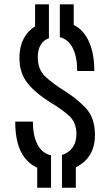

<svg xmlns="http://www.w3.org/2000/svg" viewBox="-20 -796 519 903"><path d="M261.4 -621.1Q300.9 -611.7 322 -570Q343.1 -528.3 343.1 -462.1H423.6Q423.6 -565.4 383.7 -627.2Q343.9 -689 261.4 -695.9ZM271.4 8.3Q341.3 0.6 383.9 -43.1Q426.6 -86.9 426.6 -161.9Q426.6 -244.1 380.7 -290.7Q334.9 -337.3 282.3 -369.3Q228.1 -403 192.9 -436.1Q157.7 -469.1 157.7 -527Q157.7 -562.3 171.5 -585.1Q185.3 -607.9 210.1 -616.3V-694.6Q144.9 -685 108.1 -639.6Q71.4 -594.3 71.4 -523Q71.4 -452.9 109.7 -404.7Q148 -356.6 223.4 -310.3Q269.4 -283 304.4 -251.9Q339.4 -220.7 339.4 -165.6Q339.4 -126.6 320.7 -101.4Q302 -76.1 271.4 -67.3ZM155 -22.9V87H220.1V-22.9ZM210.1 -649V-775.7H145V-649ZM326.6 -649V-775.7H261.4V-649ZM271.4 -22.9V87H336.6V-22.9ZM220.1 -65.7Q178.4 -74.4 156.6 -115.9Q134.7 -157.3 134.7 -224H51.6Q51.6 -112.1 95.4 -55Q139.1 2.1 220.1 9.3Z"/></svg>

Font: Secuela Black
Style: Regular
Weight: 900
Designer: Fernando Haro
Foundry: deFharo
Version: Version 1.704